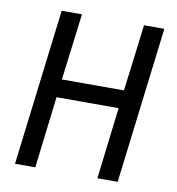

<svg xmlns="http://www.w3.org/2000/svg" viewBox="-76 -724 731 792"><g transform="rotate(10 290.0 -327.5)"><path d="M469 0 549 -655H464L429 -376H169L204 -655H119L39 0H124L160 -300H420L384 0Z"/></g></svg>

Font: Ropa Sans
Style: Italic
Weight: 400
Designer: Botio Nikoltchev
Foundry: Botjo Nikoltchev
Version: Version 1.002